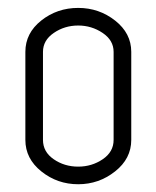

<svg xmlns="http://www.w3.org/2000/svg" viewBox="-20 -475 403 495"><path d="M181.6 -454.6Q235.4 -454.6 276.9 -421.9Q318.4 -389.2 318.4 -341.3V-114.3Q318.4 -65.9 276.6 -33Q234.9 0 181.6 0Q127.9 0 86.7 -33Q45.4 -65.9 45.4 -114.3V-341.3Q45.4 -389.6 86.4 -422.1Q127.4 -454.6 181.6 -454.6ZM181.6 -45.4Q216.8 -45.4 244.9 -64.5Q272.9 -83.5 272.9 -114.3V-341.3Q272.9 -371.1 244.6 -390.1Q216.3 -409.2 181.6 -409.2Q146.5 -409.2 118.7 -390.1Q90.8 -371.1 90.8 -341.3V-114.3Q90.8 -83.5 118.4 -64.5Q146 -45.4 181.6 -45.4Z"/></svg>

Font: GOSTRUS
Style: type A
Weight: 200
Designer: Юрий и Татьяна Кривогуз
Version: Version 01.0